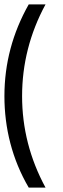

<svg xmlns="http://www.w3.org/2000/svg" viewBox="-20 -772 286 869"><path d="M110 77H186C115 -54 80 -192 80 -337C80 -482 115 -621 186 -752H110C37 -623 0 -485 0 -337C0 -192 35 -51 110 77Z"/></svg>

Font: All Genders v4 Light
Style: Regular
Weight: 300
Designer: Rassam Alawdi
Foundry: Rassam Art
Version: Version 3.100;FEAKit 1.0